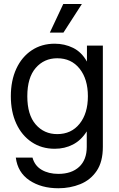

<svg xmlns="http://www.w3.org/2000/svg" viewBox="-20 -748 605 978"><path d="M277.3 210.9Q190.4 210.9 130.4 170.9Q70.3 130.9 60.5 54.7H145.5Q156.7 96.2 192.1 116.9Q227.5 137.7 277.3 137.7Q344.7 137.7 383.3 101.8Q421.9 65.9 421.9 0V-78.1H421.4Q393.1 -33.2 351.3 -11.7Q309.6 9.8 258.8 9.8Q191.9 9.8 141.4 -24.2Q90.8 -58.1 63 -118.4Q35.2 -178.7 35.2 -257.8Q35.2 -337.4 63 -397.7Q90.8 -458 141.4 -491.7Q191.9 -525.4 258.8 -525.4Q309.1 -525.4 352.3 -504.2Q395.5 -482.9 422.4 -435.1H422.9V-515.6H503.9V0Q503.9 76.2 472.4 122.6Q440.9 168.9 389.2 189.9Q337.4 210.9 277.3 210.9ZM271.5 -64.9Q343.3 -64.9 385.5 -117.7Q427.7 -170.4 427.7 -257.8Q427.7 -345.2 385.5 -398.2Q343.3 -451.2 271.5 -451.2Q204.6 -451.2 161.9 -401.9Q119.1 -352.5 119.1 -257.8Q119.1 -163.1 161.9 -114Q204.6 -64.9 271.5 -64.9ZM233.9 -582 302.2 -727.5H397L303.2 -582Z"/></svg>

Font: Inter Display
Style: Regular
Weight: 400
Designer: Rasmus Andersson
Foundry: rsms
Version: Version 4.001;git-9221beed3